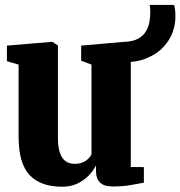

<svg xmlns="http://www.w3.org/2000/svg" viewBox="-20 -732 718 764"><path d="M429.5 10Q393.5 10 377.8 -5.8Q362 -21.5 362 -51V-73.5Q350 -50.5 331 -31.5Q312 -12.5 286.2 -0.8Q260.5 11 228 11Q140.5 11 97.2 -36Q54 -83 54 -187V-475L7.5 -488.5V-550.5L186.5 -565.5H188.5L210.5 -551V-185Q210.5 -146.5 218.5 -123.5Q226.5 -100.5 241.5 -90.2Q256.5 -80 278.5 -80Q293 -80 305.2 -84.2Q317.5 -88.5 327.2 -96.8Q337 -105 344 -117V-475L303 -490.5V-550.5L473 -565.5H476.5L500.5 -551V-67.5L552.5 -67V-5Q534.5 -1.5 501.5 4.2Q468.5 10 429.5 10ZM463.5 -483.5 476.5 -565.5Q510.5 -567 530.8 -578.8Q551 -590.5 561.2 -608.2Q571.5 -626 574.8 -646.2Q578 -666.5 578 -683.5Q578 -694 577.2 -701.2Q576.5 -708.5 575.5 -712.5H672.5Q674 -709 676 -698.2Q678 -687.5 678 -664.5Q678 -635 666.8 -603.5Q655.5 -572 630.2 -544.8Q605 -517.5 564 -500.5Q523 -483.5 463.5 -483.5Z"/></svg>

Font: Merriweather 24pt SemiCondensed Black
Style: Regular
Weight: 900
Width: 4
Designer: Eben Sorkin
Foundry: Eben Sorkin
Version: Version 2.100